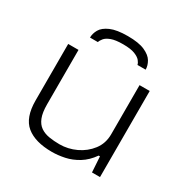

<svg xmlns="http://www.w3.org/2000/svg" viewBox="-167 -862 987 1016"><g transform="rotate(30 327.0 -354.0)"><path d="M284 12Q182 12 128 -32Q74 -76 74 -181V-526H137V-194Q137 -143 149 -113Q161 -83 183 -68Q205 -53 235 -48Q265 -43 299 -43Q351 -43 399 -65.5Q447 -88 478.5 -129Q510 -170 510 -226V-526H572V0H523L517 -95H509Q479 -52 440.5 -28.5Q402 -5 361.5 3.5Q321 12 284 12ZM327 -720Q394 -720 431 -703.5Q468 -687 482.5 -662.5Q497 -638 497 -613H447Q445 -624 434.5 -637Q424 -650 399 -660Q374 -670 327 -670Q281 -670 255.5 -660.5Q230 -651 219 -637.5Q208 -624 205 -613H157Q157 -638 171 -662.5Q185 -687 222.5 -703.5Q260 -720 327 -720Z"/></g></svg>

Font: Archivo Expanded ExtraLight
Style: Regular
Weight: 250
Width: 7
Designer: Hector Gatti
Foundry: Omnibus-Type
Version: Version 2.001